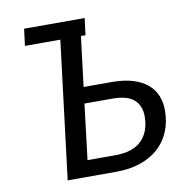

<svg xmlns="http://www.w3.org/2000/svg" viewBox="-74 -714 763 785"><g transform="rotate(-10 307.5 -321.0)"><path d="M76.7 -641.6H328.1L319.3 -571.8H300.3L274.9 -364.7H390.6Q441.9 -364.7 478.8 -353.5Q515.6 -342.3 539.3 -322.3Q563 -302.2 574.5 -274.4Q585.9 -246.6 585.9 -213.9Q585.9 -165.5 569.6 -126Q553.2 -86.4 522.5 -58.6Q491.7 -30.8 447 -15.4Q402.3 0 346.2 0H144.5L214.8 -571.8H67.9ZM266.6 -297.4 238.8 -67.4H354Q427.7 -67.4 463.9 -103.8Q500 -140.1 500 -203.1Q500 -247.6 472.2 -272.5Q444.3 -297.4 382.8 -297.4Z"/></g></svg>

Font: Carlito
Style: Italic
Weight: 400
Italic angle: -7°
Designer: Lukasz Dziedzic
Foundry: tyPoland Lukasz Dziedzic
Version: Version 1.104